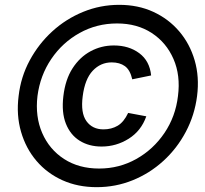

<svg xmlns="http://www.w3.org/2000/svg" viewBox="-20 -747 846 794"><path d="M57 -350Q66 -429 103 -497.5Q140 -566 196.5 -617.5Q253 -669 324 -698Q395 -727 473 -727Q551 -727 614 -698Q677 -669 721 -617.5Q765 -566 785 -497.5Q805 -429 795 -350Q785 -271 748.5 -202Q712 -133 655.5 -81.5Q599 -30 528.5 -1.5Q458 27 380 27Q302 27 238.5 -1.5Q175 -30 131 -81.5Q87 -133 67 -202Q47 -271 57 -350ZM716 -350Q727 -435 697.5 -503Q668 -571 607.5 -610.5Q547 -650 464 -650Q380 -650 309 -610.5Q238 -571 192 -503Q146 -435 135 -350Q125 -265 154.5 -197Q184 -129 245 -89.5Q306 -50 390 -50Q473 -50 543.5 -89.5Q614 -129 660 -197Q706 -265 716 -350ZM510 -280 585 -266Q564 -206 512.5 -173.5Q461 -141 400 -141Q348 -141 309.5 -165Q271 -189 252.5 -235.5Q234 -282 242 -349Q250 -418 280 -464.5Q310 -511 354.5 -535Q399 -559 451 -559Q513 -559 556 -527Q599 -495 605 -435L527 -419Q518 -458 496.5 -473.5Q475 -489 442 -489Q396 -489 363.5 -454.5Q331 -420 322 -349Q313 -280 337.5 -246Q362 -212 408 -212Q441 -212 466.5 -227Q492 -242 510 -280Z"/></svg>

Font: Haskoy Medium
Style: Italic
Weight: 500
Designer: Ertekin Erdin
Foundry: Ertekin Erdin
Version: Version 2.000; ttfautohint (v1.8.4.7-5d5b)